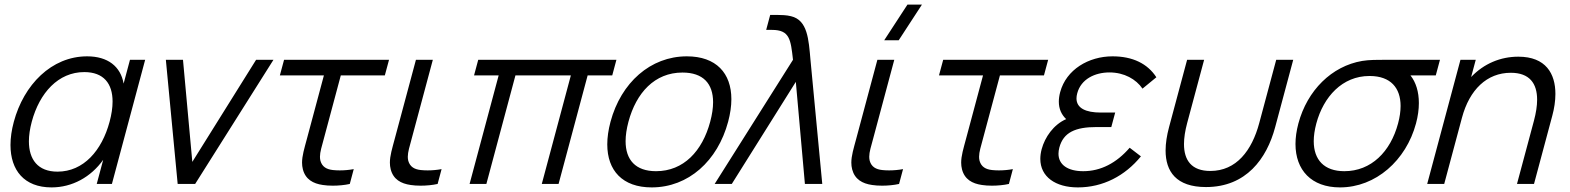

<svg xmlns="http://www.w3.org/2000/svg" viewBox="-20 -800 6826 835"><path d="M545.3 -540 517.6 -436.5C504.6 -511 448.9 -555 358.9 -555C203.9 -555 83.3 -431.5 40 -270C30.4 -234.3 25.6 -200.4 25.6 -169.3C25.6 -59.9 85 15 204.1 15C293.6 15 375.1 -29.5 428.8 -105L400.7 0H466.7L611.3 -540ZM230 -53.5C144.4 -53.5 105.7 -106.8 105.7 -185.3C105.7 -211.3 110 -240 118.1 -270.5C151.9 -396.5 233.5 -486.5 346.5 -486.5C430.7 -486.5 469.6 -436.7 469.6 -358.4C469.6 -332 465.2 -302.5 456.6 -270.5C423.1 -145.5 343.5 -53.5 230 -53.5Z M752.7 0H828.7L1169.3 -540H1093.8L816.4 -96L775.8 -540H701.3Z M1384 4.5C1396.3 6.5 1411.4 7.5 1427.4 7.5C1451.8 7.5 1478.4 5.1 1501.2 0L1518.4 -64.5C1499 -60.9 1477.8 -59 1457.7 -59C1447.4 -59 1437.3 -59.5 1427.9 -60.5C1400.2 -63.5 1381.1 -74.5 1373.6 -100.5C1372.1 -106.3 1371.5 -112.2 1371.5 -118.3C1371.5 -139.2 1379.3 -162.8 1388.8 -198.5L1462.1 -472H1653.6L1671.9 -540H1215.4L1197.1 -472H1388.6L1314.5 -195.5C1303.4 -153.9 1293.6 -122.4 1293.6 -92.8C1293.6 -82.9 1294.7 -73.3 1297.2 -63.5C1308.5 -20 1341.6 -1.5 1384 4.5Z M1766 4.5C1778.3 6.5 1793.4 7.5 1809.4 7.5C1833.8 7.5 1860.4 5.1 1883.2 0L1900.4 -64.5C1881 -60.9 1859.8 -59 1839.7 -59C1829.4 -59 1819.3 -59.5 1809.9 -60.5C1782.2 -63.5 1763.1 -74.5 1755.6 -100.5C1754.1 -106.3 1753.5 -112.2 1753.5 -118.3C1753.5 -139.2 1761.3 -162.8 1770.8 -198.5L1862.4 -540H1788.9L1696.5 -195.5C1685.4 -153.9 1675.6 -122.4 1675.6 -92.8C1675.6 -82.9 1676.7 -73.3 1679.2 -63.5C1690.5 -20 1723.6 -1.5 1766 4.5Z M2022.2 0H2095.2L2221.6 -472H2462.6L2336.2 0H2409.2L2535.6 -472H2642.6L2660.8 -540H2059.8L2041.6 -472H2148.6Z M2814.1 15C2974.1 15 3101.1 -100.5 3146.6 -270.5C3156 -305.6 3160.7 -338.5 3160.7 -368.6C3160.7 -481.7 3094.8 -555 2966.9 -555C2808.9 -555 2680.7 -440.5 2635.1 -270.5C2625.7 -235.3 2621 -202.3 2621 -172.1C2621 -58.6 2687 15 2814.1 15ZM2833 -55.5C2743.8 -55.5 2700.7 -104.9 2700.7 -186C2700.7 -211.3 2704.9 -239.6 2713.1 -270.5C2746.9 -396.5 2827 -484.5 2948 -484.5C3038.5 -484.5 3081.2 -435.9 3081.2 -355.5C3081.2 -330.2 3077 -301.7 3068.6 -270.5C3034.5 -143 2953 -55.5 2833 -55.5Z M3088 0H3162.5L3441 -444L3480.5 0H3556L3504.7 -540C3496.9 -628.5 3492.4 -712.5 3420 -729.5C3401.3 -734.5 3375.5 -735 3362.5 -735H3329.5L3312.1 -670H3337.1C3415.1 -670 3418.7 -627.5 3428.7 -540Z M3888.5 -625 3989.5 -780H3926.5L3825.5 -625ZM3772.8 4.5C3785.2 6.5 3800.2 7.5 3816.3 7.5C3840.6 7.5 3867.2 5.1 3890 0L3907.3 -64.5C3887.8 -60.9 3866.7 -59 3846.5 -59C3836.2 -59 3826.1 -59.5 3816.7 -60.5C3789 -63.5 3770 -74.5 3762.4 -100.5C3761 -106.3 3760.3 -112.2 3760.3 -118.3C3760.3 -139.2 3768.1 -162.8 3777.7 -198.5L3869.2 -540H3795.7L3703.4 -195.5C3692.2 -153.9 3682.4 -122.4 3682.4 -92.8C3682.4 -82.9 3683.5 -73.3 3686 -63.5C3697.4 -20 3730.4 -1.5 3772.8 4.5Z M4250.5 4.5C4262.8 6.5 4277.9 7.5 4293.9 7.5C4318.3 7.5 4344.9 5.1 4367.7 0L4384.9 -64.5C4365.5 -60.9 4344.3 -59 4324.2 -59C4313.9 -59 4303.8 -59.5 4294.4 -60.5C4266.7 -63.5 4247.6 -74.5 4240.1 -100.5C4238.6 -106.3 4238 -112.2 4238 -118.3C4238 -139.2 4245.8 -162.8 4255.3 -198.5L4328.6 -472H4520.1L4538.4 -540H4081.9L4063.6 -472H4255.1L4181 -195.5C4169.9 -153.9 4160.1 -122.4 4160.1 -92.8C4160.1 -82.9 4161.2 -73.3 4163.7 -63.5C4175 -20 4208.1 -1.5 4250.5 4.5Z M4892.9 -157.5C4835.5 -91 4767 -55.5 4691 -55.5C4623.5 -55.5 4583.3 -83.7 4583.3 -131.4C4583.3 -139.9 4584.6 -148.9 4587.1 -158.5C4604.8 -224.5 4657 -247.5 4749 -247.5H4813L4829.9 -310.5H4766.9C4702.2 -310.5 4661.6 -329.4 4661.6 -372.1C4661.6 -378.9 4662.7 -386.4 4664.9 -394.5C4681.3 -456 4741.6 -485 4805.1 -485C4869.1 -485 4920.7 -455.5 4948.7 -414.5L5009 -464C4970.8 -523 4906.4 -555 4818.4 -555C4714.4 -555 4617 -497.5 4590.7 -399.5C4586.7 -384.6 4584.8 -370.8 4584.8 -357.9C4584.8 -327 4595.9 -301.8 4616.7 -282C4561.8 -258 4524.2 -203.5 4510.2 -151.5C4506.2 -136.5 4504.3 -122.3 4504.3 -109C4504.3 -31.3 4570.3 15 4667.6 15C4776.6 15 4872.5 -35 4941.8 -120Z M5064 -246.5C5054.6 -211.4 5049.1 -177.1 5049.1 -145.5C5049.1 -54.6 5094.9 13.5 5224.8 13.5C5399.8 13.5 5488.9 -110 5525.5 -246.5L5604.2 -540H5530.2L5456.3 -264.5C5424.4 -145.5 5357.1 -56.5 5243.6 -56.5C5162 -56.5 5129.1 -102.9 5129.1 -173.5C5129.1 -200.7 5134 -231.4 5142.8 -264.5L5216.7 -540H5142.7Z M6242.4 -540H6009.9C5971.4 -540 5933.4 -540 5904 -535C5771.5 -512.5 5665.2 -407 5626.6 -263C5618.2 -231.4 5614 -201.4 5614 -173.7C5614 -60.7 5682.8 15 5807.6 15C5963.1 15 6095.1 -102.5 6138.1 -263C6146.6 -294.5 6150.6 -324.4 6150.6 -351.9C6150.6 -400.8 6137.8 -442.2 6114.1 -472H6224.1ZM5826.5 -55.5C5738.4 -55.5 5693.4 -105.3 5693.4 -186C5693.4 -209.3 5697.2 -235.1 5704.6 -263C5735.8 -379.4 5817.8 -469.5 5935.5 -469.5C5936.2 -469.5 5936.8 -469.5 5937.5 -469.5C6027.9 -469.1 6071.1 -417.8 6071.1 -338.9C6071.1 -315.8 6067.4 -290.3 6060.1 -263C6027.3 -140.5 5943.5 -55.5 5826.5 -55.5Z M6583.2 -553.5C6505.7 -553.5 6433.6 -523.5 6377.9 -465L6398 -540H6331.5L6186.8 0H6260.8L6338 -288C6370.7 -410 6446.4 -483.5 6550.4 -483.5C6632 -483.5 6664.9 -437.1 6664.9 -366.5C6664.9 -339.3 6660 -308.6 6651.2 -275.5L6577.3 0H6651.3L6730.9 -297C6739.4 -328.4 6744.4 -360.8 6744.4 -391.5C6744.4 -479.3 6703.2 -553.5 6583.2 -553.5Z"/></svg>

Font: Manrope
Style: RegularItalic
Weight: 400
Italic angle: -15°
Designer: Mikhail Sharanda
Foundry: Mikhail Sharanda
Version: Version 4.502;hotconv 1.0.109;makeotfexe 2.5.65596